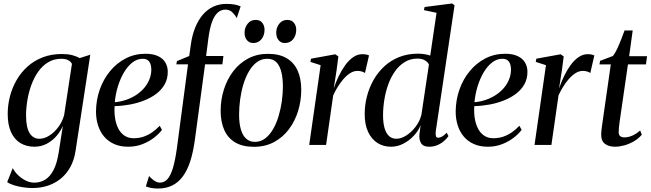

<svg xmlns="http://www.w3.org/2000/svg" viewBox="-20 -837 3758 1109"><path d="M416.5 34Q408.5 87.5 386.2 127.8Q364 168 330.8 195Q297.5 222 256.2 235.5Q215 249 168 249Q142 249 114.2 245Q86.5 241 62 233.5Q37.5 226 21.5 215L53.5 134Q65 156 85 175.2Q105 194.5 129.2 206.2Q153.5 218 177 218Q214 218 242.2 200Q270.5 182 290 143.5Q309.5 105 319 44L343 -110Q330 -79 306 -51.2Q282 -23.5 249.5 -6.5Q217 10.5 179 10.5Q133.5 10.5 98.5 -10.2Q63.5 -31 44 -73.2Q24.5 -115.5 24.5 -179Q24.5 -230.5 37.5 -280.5Q50.5 -330.5 76 -374.8Q101.5 -419 139.2 -452.8Q177 -486.5 226.5 -505.8Q276 -525 337 -525Q371.5 -525 396 -518.8Q420.5 -512.5 440.5 -501.5L501.5 -521ZM395.5 -468Q389 -481.5 373.8 -489.5Q358.5 -497.5 334 -497.5Q291 -497.5 257.8 -477.2Q224.5 -457 200.5 -422.8Q176.5 -388.5 161 -345.8Q145.5 -303 138 -257.5Q130.5 -212 130.5 -170Q130.5 -134 136 -108.5Q141.5 -83 152 -66.8Q162.5 -50.5 176.5 -43Q190.5 -35.5 207.5 -35.5Q236 -35.5 265.2 -54Q294.5 -72.5 317.5 -103.8Q340.5 -135 350.5 -172.5Z M915.5 -87Q900 -65.5 871.5 -43Q843 -20.5 804.5 -5Q766 10.5 720.5 10.5Q673.5 10.5 638.5 -5.5Q603.5 -21.5 580.5 -49.2Q557.5 -77 546 -113.8Q534.5 -150.5 534.5 -192.5Q535 -259.5 556.2 -319.8Q577.5 -380 616 -426.5Q654.5 -473 706.5 -499.8Q758.5 -526.5 820.5 -526.5Q863.5 -526.5 892 -513.2Q920.5 -500 934.8 -476.5Q949 -453 949 -422Q949 -381.5 931.2 -350Q913.5 -318.5 882.8 -295.2Q852 -272 812.5 -256.5Q773 -241 729.2 -233Q685.5 -225 642 -224Q639.5 -189 644.5 -155.8Q649.5 -122.5 662.5 -96.2Q675.5 -70 698 -54.2Q720.5 -38.5 753 -38.5Q782.5 -38.5 809 -47.5Q835.5 -56.5 859 -72.8Q882.5 -89 902.5 -110.5ZM804.5 -497.5Q772.5 -497.5 745.2 -476.5Q718 -455.5 696.8 -420Q675.5 -384.5 661.5 -339.5Q647.5 -294.5 643 -246.5Q680.5 -250 712.8 -261.8Q745 -273.5 771 -291.5Q797 -309.5 815.5 -332.2Q834 -355 844 -381.2Q854 -407.5 854 -436Q853.5 -466 841.5 -481.8Q829.5 -497.5 804.5 -497.5Z M1082 -577.5Q1089.5 -633 1107.2 -677Q1125 -721 1151.2 -751.8Q1177.5 -782.5 1211.8 -798.5Q1246 -814.5 1287 -814.5Q1312.5 -814.5 1332.8 -811.2Q1353 -808 1370 -800L1347.5 -732.5Q1339 -749 1322.8 -765.2Q1306.5 -781.5 1282.5 -781.5Q1256.5 -781.5 1236.8 -763.5Q1217 -745.5 1204 -708.8Q1191 -672 1183.5 -614.5L1170.5 -513.5H1270.5L1264.5 -465.5H1164.5L1105 -25Q1095.5 43 1078.8 94.8Q1062 146.5 1036.5 181.2Q1011 216 975.8 233.8Q940.5 251.5 894.5 252Q871.5 252 854.8 248.8Q838 245.5 822.5 240L841 179.5Q847 187 857.5 196.2Q868 205.5 880.2 211.8Q892.5 218 902.5 218Q929 218 947.5 197.2Q966 176.5 979 132.8Q992 89 1001.5 21L1066 -465.5H998.5L1002 -484L1073 -513.5Z M1528 -526Q1592.5 -526 1635 -501.2Q1677.5 -476.5 1698.8 -430Q1720 -383.5 1720 -318Q1720 -255.5 1702 -196.5Q1684 -137.5 1649 -90.8Q1614 -44 1563 -16.5Q1512 11 1446.5 11Q1382 11 1339.2 -14Q1296.5 -39 1275.5 -85.8Q1254.5 -132.5 1254.5 -196.5Q1254.5 -260.5 1273 -319.5Q1291.5 -378.5 1327 -425.2Q1362.5 -472 1413.2 -499Q1464 -526 1528 -526ZM1523.5 -497.5Q1490 -497.5 1463.5 -477.8Q1437 -458 1417.5 -424.2Q1398 -390.5 1385.5 -348.8Q1373 -307 1367 -262.2Q1361 -217.5 1361 -175.5Q1361 -123 1371.8 -87.8Q1382.5 -52.5 1403 -35Q1423.5 -17.5 1452 -17.5Q1485.5 -17.5 1511.8 -37.5Q1538 -57.5 1557.2 -90.8Q1576.5 -124 1589 -165.8Q1601.5 -207.5 1607.8 -251.8Q1614 -296 1614 -337Q1614 -382 1605.8 -418.2Q1597.5 -454.5 1578 -476Q1558.5 -497.5 1523.5 -497.5ZM1442.5 -588.5Q1420 -588.5 1406.2 -605.2Q1392.5 -622 1392.5 -648.5Q1393 -678 1410.5 -700Q1428 -722 1456 -722Q1482.5 -722 1495.2 -705Q1508 -688 1508 -666Q1508 -632.5 1490.2 -610.5Q1472.5 -588.5 1442.5 -588.5ZM1625 -588.5Q1602.5 -588.5 1589 -605.2Q1575.5 -622 1575.5 -648.5Q1575.5 -678 1593 -700Q1610.5 -722 1639 -722Q1665 -722 1678 -705Q1691 -688 1691 -666Q1691 -632.5 1673.2 -610.5Q1655.5 -588.5 1625 -588.5Z M1766 0 1832 -460.5 1773 -479.5 1776.5 -498 1916.5 -523.5 1934.5 -511 1923.5 -427 1907.5 -325.5Q1919 -361 1936 -396.2Q1953 -431.5 1974 -460.5Q1995 -489.5 2020 -506.8Q2045 -524 2072.5 -524Q2087.5 -524 2097 -521.8Q2106.5 -519.5 2111.5 -517L2088 -415Q2084 -419.5 2071.5 -423.5Q2059 -427.5 2045.5 -427.5Q2022.5 -427.5 2001.5 -413.8Q1980.5 -400 1961.8 -378Q1943 -356 1928.5 -331.5Q1914 -307 1904.5 -286L1863.5 0Z M2497 -79Q2495 -61.5 2497.8 -51.5Q2500.5 -41.5 2511.5 -41.5Q2521.5 -41.5 2534 -48.5Q2546.5 -55.5 2560 -70.5L2570.5 -51Q2561.5 -37.5 2545.2 -23Q2529 -8.5 2507 1Q2485 10.5 2458.5 10.5Q2424 10.5 2411.5 -11Q2399 -32.5 2403 -64.5L2409.5 -114Q2396.5 -81 2370 -52.8Q2343.5 -24.5 2309.5 -7Q2275.5 10.5 2239 10.5Q2194 10.5 2159.8 -11.5Q2125.5 -33.5 2106 -75.5Q2086.5 -117.5 2086.5 -178Q2086.5 -229 2099.2 -279.2Q2112 -329.5 2137 -374Q2162 -418.5 2199 -453Q2236 -487.5 2285 -507.2Q2334 -527 2394.5 -527Q2414 -527 2432.5 -524Q2451 -521 2465 -516L2501.5 -763L2428.5 -778.5L2432.5 -796.5L2591.5 -817L2605.5 -806.5ZM2457.5 -464Q2453 -477 2435.5 -487.8Q2418 -498.5 2391.5 -498.5Q2349.5 -498.5 2317 -478.2Q2284.5 -458 2260.8 -424Q2237 -390 2222 -347.8Q2207 -305.5 2199.8 -260Q2192.5 -214.5 2192.5 -171.5Q2192.5 -124 2202.2 -93.8Q2212 -63.5 2229 -49.5Q2246 -35.5 2268.5 -35.5Q2297 -35.5 2326.5 -54.2Q2356 -73 2380 -104.2Q2404 -135.5 2414 -173.5Z M2993 -87Q2977.5 -65.5 2949 -43Q2920.5 -20.5 2882 -5Q2843.5 10.5 2798 10.5Q2751 10.5 2716 -5.5Q2681 -21.5 2658 -49.2Q2635 -77 2623.5 -113.8Q2612 -150.5 2612 -192.5Q2612.5 -259.5 2633.8 -319.8Q2655 -380 2693.5 -426.5Q2732 -473 2784 -499.8Q2836 -526.5 2898 -526.5Q2941 -526.5 2969.5 -513.2Q2998 -500 3012.2 -476.5Q3026.5 -453 3026.5 -422Q3026.5 -381.5 3008.8 -350Q2991 -318.5 2960.2 -295.2Q2929.5 -272 2890 -256.5Q2850.5 -241 2806.8 -233Q2763 -225 2719.5 -224Q2717 -189 2722 -155.8Q2727 -122.5 2740 -96.2Q2753 -70 2775.5 -54.2Q2798 -38.5 2830.5 -38.5Q2860 -38.5 2886.5 -47.5Q2913 -56.5 2936.5 -72.8Q2960 -89 2980 -110.5ZM2882 -497.5Q2850 -497.5 2822.8 -476.5Q2795.5 -455.5 2774.2 -420Q2753 -384.5 2739 -339.5Q2725 -294.5 2720.5 -246.5Q2758 -250 2790.2 -261.8Q2822.5 -273.5 2848.5 -291.5Q2874.5 -309.5 2893 -332.2Q2911.5 -355 2921.5 -381.2Q2931.5 -407.5 2931.5 -436Q2931 -466 2919 -481.8Q2907 -497.5 2882 -497.5Z M3067.5 0 3133.5 -460.5 3074.5 -479.5 3078 -498 3218 -523.5 3236 -511 3225 -427 3209 -325.5Q3220.5 -361 3237.5 -396.2Q3254.5 -431.5 3275.5 -460.5Q3296.5 -489.5 3321.5 -506.8Q3346.5 -524 3374 -524Q3389 -524 3398.5 -521.8Q3408 -519.5 3413 -517L3389.5 -415Q3385.5 -419.5 3373 -423.5Q3360.5 -427.5 3347 -427.5Q3324 -427.5 3303 -413.8Q3282 -400 3263.2 -378Q3244.5 -356 3230 -331.5Q3215.5 -307 3206 -286L3165 0Z M3565 -175.5Q3561 -149 3558.5 -130.5Q3556 -112 3554.8 -98.8Q3553.5 -85.5 3553.5 -73.5Q3553.5 -57.5 3562.5 -50.5Q3571.5 -43.5 3585.5 -43.5Q3610.5 -43.5 3634.2 -54.5Q3658 -65.5 3677.5 -83.5L3687 -59Q3668 -36 3641 -20.5Q3614 -5 3585.5 2.8Q3557 10.5 3533 10.5Q3495.5 10.5 3473.5 -6.8Q3451.5 -24 3452.5 -62Q3452.5 -69.5 3453.8 -81.8Q3455 -94 3457.2 -110Q3459.5 -126 3462.2 -145.2Q3465 -164.5 3468 -186L3508 -465H3442.5L3446 -485.5L3520 -513.5Q3531 -526 3543.8 -553Q3556.5 -580 3568.2 -610Q3580 -640 3587.5 -661H3634.5L3614 -512.5H3717.5L3711 -465H3607Z"/></svg>

Font: Merriweather 120pt
Style: Italic
Weight: 400
Italic angle: -7.8°
Version: Version 2.101